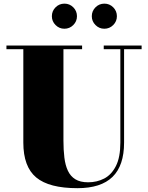

<svg xmlns="http://www.w3.org/2000/svg" viewBox="-20 -994 794 1029"><path d="M739 -750V-730.5H645V-230Q645 -106.5 583 -46Q521 14.5 395 14.5Q243 14.5 174 -43Q105 -100.5 105 -230V-730.5H14.5V-750H420V-730.5H320V-240Q320 -190.5 325 -149.5Q330 -108.5 343.8 -79Q357.5 -49.5 383.8 -33.2Q410 -17 452.5 -17Q499.5 -17 538.5 -37.2Q577.5 -57.5 601.2 -104.2Q625 -151 625 -230V-730.5H536V-750ZM539 -840Q511.5 -840 491.8 -859.8Q472 -879.5 472 -907Q472 -935 491.8 -954.8Q511.5 -974.5 539.5 -974.5Q567 -974.5 586.8 -954.8Q606.5 -935 606.5 -907Q606.5 -879.5 586.8 -859.8Q567 -840 539 -840ZM325 -840Q297.5 -840 277.8 -859.8Q258 -879.5 258 -907Q258 -935 277.8 -954.8Q297.5 -974.5 325.5 -974.5Q353 -974.5 372.8 -954.8Q392.5 -935 392.5 -907Q392.5 -879.5 372.8 -859.8Q353 -840 325 -840Z"/></svg>

Font: Bodoni Moda 11pt Black
Style: Regular
Weight: 900
Designer: Owen Earl
Foundry: indestructible type
Version: Version 2.004